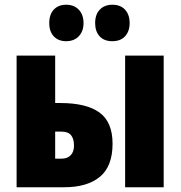

<svg xmlns="http://www.w3.org/2000/svg" viewBox="-20 -787 759 807"><path d="M49.8 0V-553.2H211.9V-354H232.9Q343.3 -354 398.2 -314Q453.1 -273.9 453.1 -183.1Q453.1 -87.9 399.9 -43.9Q346.7 0 250 0ZM505.9 0V-553.2H668V0ZM211.9 -120.1H238.8Q263.2 -120.1 277.1 -134.5Q291 -148.9 291 -174.8Q291 -203.6 278.6 -218.8Q266.1 -233.9 236.8 -233.9H211.9ZM187 -689.9Q187 -726.6 206.3 -746.8Q225.6 -767.1 257.8 -767.1Q291.5 -767.1 311.3 -746.1Q331.1 -725.1 331.1 -689.9Q331.1 -655.8 311.3 -634.8Q291.5 -613.8 257.8 -613.8Q225.6 -613.8 206.3 -634Q187 -654.3 187 -689.9ZM379.9 -689.9Q379.9 -726.6 399.7 -746.8Q419.4 -767.1 452.1 -767.1Q486.8 -767.1 505.9 -746.1Q524.9 -725.1 524.9 -689.9Q524.9 -655.8 505.9 -634.8Q486.8 -613.8 452.1 -613.8Q418 -613.8 398.9 -634.3Q379.9 -654.8 379.9 -689.9Z"/></svg>

Font: Open Sans Condensed ExtraBold
Style: Regular
Weight: 800
Width: 3
Designer: Monotype Design Team
Foundry: Monotype Imaging Inc.
Version: Version 3.000; ttfautohint (v1.8.4)